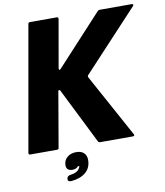

<svg xmlns="http://www.w3.org/2000/svg" viewBox="-101 -845 968 1123"><g transform="rotate(-10 383.5 -284.0)"><path d="M191 -9Q190 0 180 0H21Q16 0 13.5 -3Q11 -6 12 -11L143 -754Q145 -763 154 -763H313Q318 -763 320.5 -760Q323 -757 322 -752L272 -467V-464Q272 -459 275.5 -458Q279 -457 283 -462L556 -758Q560 -763 568 -763H759Q765 -763 766.5 -759.5Q768 -756 764 -751L436 -399Q430 -392 434 -385L638 -12L640 -7Q640 -4 637.5 -2Q635 0 631 0H436Q427 0 424 -7L260 -336Q257 -342 253 -342Q248 -342 247 -335ZM228 195Q219 195 214 190.5Q209 186 211 178V176Q214 160 233 158Q273 153 286 131Q290 126 292 116H284Q272 131 249 131Q232 131 222.5 123Q213 115 213 98Q213 69 234 51Q255 33 288 33Q318 33 333.5 48.5Q349 64 349 89Q349 136 317.5 163Q286 190 231 195Z"/></g></svg>

Font: Open Sauce Two Black Italic
Style: Regular
Weight: 900
Italic angle: -10°
Designer: Alfredo Marco Pradil
Foundry: Creative Sauce Fz LLC
Version: Version 1.477